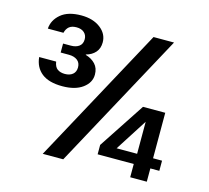

<svg xmlns="http://www.w3.org/2000/svg" viewBox="-102 -830 1032 950"><g transform="rotate(15 413.5 -355.5)"><path d="M194 0 574 -700H679L299 0ZM200 -348Q131 -348 94.5 -377Q58 -406 53 -458H140Q144 -431 159 -420.5Q174 -410 197 -410Q222 -410 237 -422.5Q252 -435 252 -458Q252 -482 235.5 -494.5Q219 -507 192 -507H150V-553H190Q216 -553 232 -565Q248 -577 248 -601Q248 -622 233.5 -635Q219 -648 194 -648Q170 -648 156.5 -637Q143 -626 138 -605H58Q61 -649 97.5 -680Q134 -711 202 -711Q262 -711 300 -682Q338 -653 338 -609Q338 -578 320.5 -558Q303 -538 273 -530V-528Q304 -519 323 -498.5Q342 -478 342 -445Q342 -404 304 -376Q266 -348 200 -348ZM642 0V-68H457V-116L613 -353H727V-120H773V-68H727V0ZM540 -121H645V-285Z"/></g></svg>

Font: Host Grotesk Light Medium
Style: Regular
Weight: 500
Version: Version 1.003